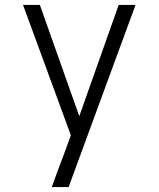

<svg xmlns="http://www.w3.org/2000/svg" viewBox="-20 -755 640 775"><path d="M189 0Q200 -31 211.5 -62Q223 -93 235 -124L266 -209L73 -735H141L300 -286L459 -735H527L257 0Z"/></svg>

Font: Iosevka Light Extended
Style: Regular
Weight: 300
Width: 7
Monospace: yes
Designer: Belleve Invis
Foundry: Belleve Invis
Version: Version 32.5.0; ttfautohint (v1.8.4)